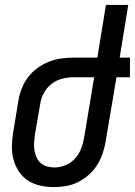

<svg xmlns="http://www.w3.org/2000/svg" viewBox="-20 -755 550 783"><path d="M201 8Q172 8 144.5 2Q117 -4 94.5 -18.5Q72 -33 57 -55.5Q42 -78 35 -104.5Q28 -131 28.5 -159.5Q29 -188 34 -217L55 -344Q59 -369 68.5 -393.5Q78 -418 94 -439.5Q110 -461 132 -477Q154 -493 179 -503Q204 -513 229.5 -516.5Q255 -520 280 -520H377L412 -735H503L468 -520H510V-440H455L411 -179Q407 -155 399 -130.5Q391 -106 377 -83.5Q363 -61 343 -43Q323 -25 299.5 -13Q276 -1 250.5 3.5Q225 8 201 8ZM201 -72Q224 -72 246.5 -81Q269 -90 285.5 -108Q302 -126 310.5 -148Q319 -170 323 -193L364 -440H280Q257 -440 233.5 -434Q210 -428 190.5 -413Q171 -398 159 -376Q147 -354 144 -331L122 -204Q120 -188 119 -172.5Q118 -157 120.5 -142Q123 -127 129 -113.5Q135 -100 145.5 -90.5Q156 -81 171 -76.5Q186 -72 201 -72Z"/></svg>

Font: Iosevka Medium Oblique
Style: Regular
Weight: 500
Italic angle: -9°
Monospace: yes
Designer: Belleve Invis
Foundry: Belleve Invis
Version: Version 32.5.0; ttfautohint (v1.8.4)